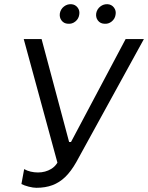

<svg xmlns="http://www.w3.org/2000/svg" viewBox="-20 -886 705 914"><path d="M82 -10 95 -81Q109 -73 126 -69Q143 -65 161 -65Q196 -65 224 -82Q252 -99 264 -135L262 -80L93 -700H178L309 -210H318L578 -700H665L343 -114Q318 -70 290.5 -43.5Q263 -17 229.5 -4.5Q196 8 153 8Q138 8 116.5 2.5Q95 -3 82 -10ZM265 -823Q269 -843 284.5 -855Q300 -867 319 -866Q338 -865 349.5 -850Q361 -835 357 -815Q354 -796 338.5 -783.5Q323 -771 303 -773Q284 -774 273 -788.5Q262 -803 265 -823ZM438 -823Q442 -843 457.5 -855Q473 -867 492 -866Q511 -865 522.5 -850Q534 -835 530 -815Q527 -796 511.5 -783.5Q496 -771 476 -773Q457 -774 446 -788.5Q435 -803 438 -823Z"/></svg>

Font: Fixel Italic Variable Display Thin
Style: Italic
Weight: 100
Italic angle: -10°
Designer: AlfaBravo + MacPaw
Foundry: Kyrylo Tkachov, Marchela Mozhyna, Serhii Makarenko, Maria Weinstein, Zakhar Kryvoshyya
Version: Version 1.210;Glyphs 3.2 (3217)